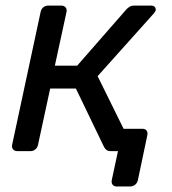

<svg xmlns="http://www.w3.org/2000/svg" viewBox="-20 -540 614 686"><path d="M397.4 126.3Q387.2 126.3 382.3 119.9Q377.4 113.5 379.4 103.3L401.5 0L378.3 -2.2L361.9 -79.9H488.5Q498.7 -79.9 503.6 -73.6Q508.4 -67.2 506.4 -57L472.7 103.3Q470.7 113.5 462.8 119.9Q454.9 126.3 444.7 126.3ZM42.2 0Q32 0 26.7 -6.4Q21.4 -12.7 23.4 -22.9L125.1 -497.1Q127.1 -507.3 134.5 -513.6Q142 -520 152.2 -520H198.8Q209 -520 214.3 -513.6Q219.6 -507.3 217.6 -497.1L176 -305.3H255.7L429.9 -504.6Q436.2 -511.9 443 -515.9Q449.7 -520 459.5 -520H519.1Q528.2 -520 532.5 -515.8Q536.8 -511.7 536.4 -504.1Q536.2 -500.2 529.2 -491.6L328.8 -267.9L446.7 -28.9Q448.6 -25.2 449.5 -22.2Q450.4 -19.2 449.4 -15.9Q448.4 -8.3 441.8 -4.2Q435.2 0 426.1 0H375.8Q366.3 0 361 -3.8Q355.7 -7.6 351.9 -14.6L251.1 -223.8H159.3L115.9 -22.9Q113.9 -12.7 106.5 -6.4Q99 0 88.8 0Z"/></svg>

Font: Rubik Light
Style: Italic
Weight: 300
Italic angle: -12°
Designer: Hubert and Fischer
Foundry: Hubert and Fischer
Version: Version 2.300;gftools[0.9.30]